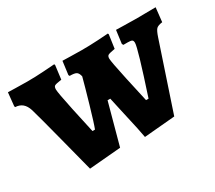

<svg xmlns="http://www.w3.org/2000/svg" viewBox="-107 -661 968 863"><g transform="rotate(-30 376.5 -229.5)"><path d="M51 -344Q43 -369 28.5 -381Q14 -393 -8 -394L-10 -399L-3 -468Q7 -468 36.5 -467Q66 -466 97 -466Q139 -466 183 -469Q227 -472 240 -473L242 -468L233 -397Q204 -393 197 -389Q190 -385 190 -371Q190 -354 210.5 -257.5Q231 -161 239 -127H252Q262 -152 286.5 -236.5Q311 -321 322 -363Q318 -381 309 -387Q300 -393 274 -393L271 -399L280 -468Q290 -468 319 -467Q348 -466 379 -466Q422 -466 464 -468.5Q506 -471 518 -472L520 -467L510 -397Q481 -392 474 -388Q467 -384 467 -371Q467 -355 488 -258Q509 -161 517 -127H530Q603 -348 603 -375Q603 -386 597.5 -389.5Q592 -393 576 -393H553L549 -400L558 -468Q569 -468 600.5 -467Q632 -466 668 -466L763 -467L755 -394Q732 -391 723.5 -382.5Q715 -374 705 -344L590 0L430 14Q425 -18 400 -127L381 -213H367L309 0L145 14Q133 -32 98.5 -166Q64 -300 51 -344Z"/></g></svg>

Font: Alegreya ExtraBold
Style: Regular
Weight: 800
Designer: Juan Pablo del Peral
Foundry: Huerta Tipografica
Version: Version 2.007; ttfautohint (v1.6)